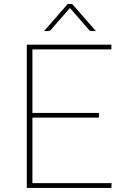

<svg xmlns="http://www.w3.org/2000/svg" viewBox="-20 -922 622 942"><path d="M527.5 -23.5 526.5 0H111.5V-703H526.5V-679.5H139V-368H465.5V-345H139V-23.5ZM450.5 -769.5H430.5Q427.5 -769.5 423.8 -770.5Q420 -771.5 416.5 -775.5L325.5 -880Q323.5 -881.5 323 -884Q322 -881.5 320.5 -880L229.5 -775.5Q226 -771.5 222.2 -770.5Q218.5 -769.5 215.5 -769.5H196L312.5 -902.5H334Z"/></svg>

Font: Lato ExtraLight
Style: Regular
Weight: 275
Designer: Lukasz Dziedzic with Adam Twardoch and Botio Nikoltchev
Foundry: tyPoland Lukasz Dziedzic
Version: Version 2.015; 2015-08-06; http://www.latofonts.com/